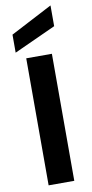

<svg xmlns="http://www.w3.org/2000/svg" viewBox="-104 -998 499 1039"><g transform="rotate(-10 145.5 -478.5)"><path d="M24 -738 254 -843V-957L24 -837ZM216 0V-698H75V0Z"/></g></svg>

Font: Matrixport Bold
Style: Regular
Weight: 600
Designer: Ninad Kale (Devanagari), Jonny Pinhorn (Latin)
Foundry: Indian Type Foundry
Version: Version 2.000;PS 1.0;hotconv 1.0.79;makeotf.lib2.5.61930; tt